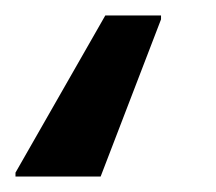

<svg xmlns="http://www.w3.org/2000/svg" viewBox="-114 -38 279 248"><path d="M-94 190V185L22 -18H94V-13L16 190Z"/></svg>

Font: Saira UltraCondensed Black
Style: Italic
Weight: 900
Width: 1
Italic angle: -12°
Designer: Hector Gatti with collaboration of the Omnibus-Type team
Foundry: Omnibus-Type
Version: Version 1.101